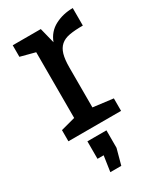

<svg xmlns="http://www.w3.org/2000/svg" viewBox="-184 -580 733 865"><g transform="rotate(-30 182.5 -147.5)"><path d="M347 -419Q305 -419 277 -414Q249 -409 232 -394Q215 -379 207.5 -353Q200 -327 200 -285V-78L304 -65V0H30V-58L105 -78V-420L29 -440V-500H175L195 -420Q212 -466 254 -488Q296 -510 347 -510ZM104 43H203V134L181 215H124L136 134H104Z"/></g></svg>

Font: HermeneusOne
Style: Regular
Weight: 400
Designer: Rodrigo Fuenzalida, Pablo Impallari
Foundry: Pablo Impallari, Rodrigo Fuenzalida
Version: Version 1.000; ttfautohint (v0.8) -G 200 -r 50